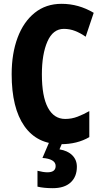

<svg xmlns="http://www.w3.org/2000/svg" viewBox="-20 -744 534 1004"><path d="M314 -593Q257 -593 228 -527Q199 -461 199 -355Q199 -240 230.5 -181Q262 -122 321 -122Q355 -122 386 -134Q417 -146 447 -163V-27Q384 10 298 10Q174 10 107.5 -84.5Q41 -179 41 -356Q41 -464 72 -547Q103 -630 161.5 -677Q220 -724 302 -724Q391 -724 470 -677L428 -552Q401 -571 373 -582Q345 -593 314 -593ZM382 128Q382 180 349.5 210Q317 240 256 240Q209 240 176 232V149Q207 157 228 157Q271 157 271 124Q271 105 252.5 94.5Q234 84 202 82L237 0H307L291 37Q334 44 358 68Q382 92 382 128Z"/></svg>

Font: Noto Sans Myanmar UI ExtraCondensed ExtraBold
Style: Regular
Weight: 800
Width: 2
Designer: Monotype Design Team
Foundry: Monotype Imaging Inc.
Version: Version 2.103; ttfautohint (v1.8.4.7-5d5b)